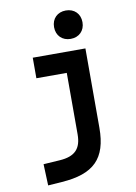

<svg xmlns="http://www.w3.org/2000/svg" viewBox="-105 -823 796 1124"><g transform="rotate(-10 293.0 -260.5)"><path d="M87.9 234.4 170.9 228.5C360.4 215.3 441.9 138.7 441.9 -45.9V-517.6H128.9V-395.5H309.6V-30.3C309.6 55.2 271 95.2 180.7 101.1L83 107.4ZM367.2 -587.4C417.5 -587.4 451.7 -621.6 451.7 -671.9C451.7 -722.2 417.5 -756.3 367.2 -756.3C316.9 -756.3 282.7 -722.2 282.7 -671.9C282.7 -621.6 316.9 -587.4 367.2 -587.4Z"/></g></svg>

Font: CaskaydiaCove Nerd Font
Style: Bold
Weight: 700
Designer: Aaron Bell
Foundry: Saja Typeworks
Version: Version 2111.1;Nerd Fonts 2.3.0